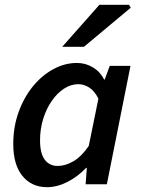

<svg xmlns="http://www.w3.org/2000/svg" viewBox="-20 -764 584 796"><path d="M175 12Q111 12 73 -34.5Q35 -81 35 -167Q35 -238 57 -299Q79 -360 116 -405.5Q153 -451 200.5 -477Q248 -503 299 -503Q335 -503 365.5 -484.5Q396 -466 412 -434H414L435 -491H521L423 0H335L340 -68H337Q303 -32 260 -10Q217 12 175 12ZM219 -76Q251 -76 284.5 -95.5Q318 -115 348 -159L388 -355Q372 -387 350 -401Q328 -415 305 -415Q274 -415 245.5 -396.5Q217 -378 194.5 -345.5Q172 -313 159 -271Q146 -229 146 -182Q146 -128 165.5 -102Q185 -76 219 -76ZM238 -570 392 -744H515L522 -732L328 -570Z"/></svg>

Font: Source Sans 3 ExtraLight SemiBold
Style: Italic
Weight: 600
Italic angle: -11°
Version: Version 3.052;hotconv 1.1.0;makeotfexe 2.6.0